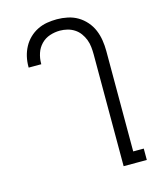

<svg xmlns="http://www.w3.org/2000/svg" viewBox="-112 -820 724 896"><g transform="rotate(-15 250.0 -371.5)"><path d="M485 0H373V-540Q373 -558 371 -576.5Q369 -595 362.5 -612Q356 -629 345 -644Q334 -659 318.5 -669Q303 -679 285 -683.5Q267 -688 249 -688Q224 -688 200 -680Q176 -672 158.5 -654Q141 -636 133 -612Q125 -588 125 -563V-559H64V-564Q64 -589 69.5 -612.5Q75 -636 86.5 -657.5Q98 -679 115.5 -696Q133 -713 155 -724Q177 -735 201 -739Q225 -743 249 -743Q275 -743 301 -737.5Q327 -732 349 -719Q371 -706 388.5 -686Q406 -666 416 -642Q426 -618 430 -592Q434 -566 434 -540V-55H485Z"/></g></svg>

Font: Iosevka Fixed SS04 Light
Style: Regular
Weight: 300
Monospace: yes
Designer: Belleve Invis
Foundry: Belleve Invis
Version: Version 32.5.0